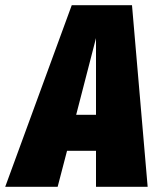

<svg xmlns="http://www.w3.org/2000/svg" viewBox="-78 -716 604 736"><path d="M488 0H290V-138H179L143 0H-58L197 -696H428ZM214 -276H290V-570Z"/></svg>

Font: Fira Sans Extra Condensed Black
Style: Italic
Weight: 900
Width: 3
Italic angle: -8°
Designer: Carrois Corporate & Edenspiekermann AG
Foundry: Carrois Corporate GbR & Edenspiekermann AG
Version: Version 4.203